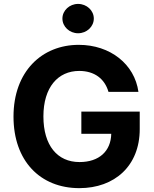

<svg xmlns="http://www.w3.org/2000/svg" viewBox="-20 -971 801 1001"><path d="M545.5 -492.2H701.7C681.8 -636 555 -737.2 390.6 -737.2C198.5 -737.2 50.4 -598.7 50.4 -362.9C50.4 -132.8 188.9 9.9 393.8 9.9C577.4 9.9 708.5 -106.2 708.5 -297.6V-389.2H404.1V-273.4H560C558.2 -183.2 497.2 -126.1 394.5 -126.1C279.1 -126.1 206.3 -212.4 206.3 -364.3C206.3 -515.6 282 -601.2 393.1 -601.2C472.3 -601.2 525.9 -560.4 545.5 -492.2ZM305.4 -874.3C305.4 -832 342.3 -797.6 387.1 -797.6C432.2 -797.6 469.1 -832 469.1 -874.3C469.1 -916.2 432.2 -950.6 387.1 -950.6C342.3 -950.6 305.4 -916.2 305.4 -874.3Z"/></svg>

Font: Margiela Sans
Style: Bold
Weight: 700
Designer: Stefan Endress, Andreas Faust
Version: Version 1.100;FEAKit 1.0